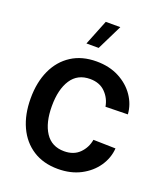

<svg xmlns="http://www.w3.org/2000/svg" viewBox="-171 -1086 1051 1209"><g transform="rotate(20 354.5 -481.0)"><path d="M326.7 -968.3H424.3L340.8 -798.8H258.8ZM189 -354.5Q189 -242.7 231.7 -177.7Q274.4 -112.8 357.9 -112.8Q421.9 -112.8 460.2 -150.9Q498.5 -189 507.8 -243.7L656.7 -240.2Q652.3 -175.3 614 -119.1Q575.7 -63 510.3 -28.8Q444.8 5.4 358.9 5.4Q261.2 5.4 191.4 -39.6Q121.6 -84.5 84.2 -165.5Q46.9 -246.6 46.9 -354.5Q46.9 -462.4 84.2 -543.5Q121.6 -624.5 191.4 -669.4Q261.2 -714.4 358.9 -714.4Q444.8 -714.4 510.3 -680.2Q575.7 -646 614 -589.8Q652.3 -533.7 656.7 -468.3L507.8 -465.3Q498.5 -520 460.2 -558.3Q421.9 -596.7 357.9 -596.7Q274.4 -596.7 231.7 -531.5Q189 -466.3 189 -354.5Z"/></g></svg>

Font: Estedad-FD Bold
Style: Regular
Weight: 700
Designer: Amin Abedi
Version: Version 7.3